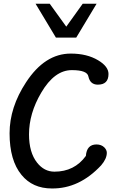

<svg xmlns="http://www.w3.org/2000/svg" viewBox="-20 -1021 629 1049"><path d="M367.2 -728.2Q454.9 -728.2 515.9 -691.8Q572.8 -657.9 572.8 -616.9Q572.8 -558.5 514.4 -558.5Q472.8 -558.5 463.1 -602.6Q457.4 -637.9 372.3 -637.9Q277.4 -637.9 205.1 -514.4Q138.5 -401.5 138.5 -286.7Q138.5 -188.2 182.6 -132.3Q221.5 -83.1 277.4 -83.1Q386.7 -83.1 449.2 -169.2Q453.8 -231.8 507.2 -231.8Q533.8 -231.8 550.3 -215.4Q563.6 -201.5 563.6 -186.2Q563.6 -153.8 532.8 -117.9Q413.3 10.3 263.1 8.7Q157.9 8.7 97.4 -65.6Q32.3 -144.6 32.3 -292.8Q32.3 -434.4 122.6 -571.8Q225.1 -728.2 366.2 -728.2ZM507.7 -1000.5 396.4 -815.4H285.6L174.4 -1000.5H251.8L342.1 -875.4L431.8 -1000.5Z"/></svg>

Font: Myanmar Handwriting
Style: Regular
Weight: 400
Designer: Khon Soe Zaw Thu
Foundry: PaOh Unicode khonsoezawthu@gmail.com and @hotmail.com
Version: Version 1.30 November 9, 2016